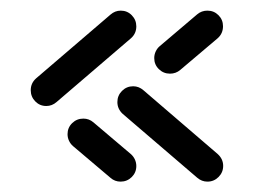

<svg xmlns="http://www.w3.org/2000/svg" viewBox="-20 -440 477 361"><path d="M236.3 -127.8Q236.3 -115.6 227.6 -107Q218.9 -98.5 206.7 -98.5Q195.9 -98.5 187.8 -105.6L117.4 -165.2Q112.6 -169.3 109.8 -175.2Q107 -181.1 107 -187.8Q107 -200 115.7 -208.5Q124.4 -217 136.7 -217Q147.4 -217 155.6 -210L225.9 -150.4Q230.7 -146.3 233.5 -140.4Q236.3 -134.4 236.3 -127.8ZM207 -420Q219.3 -420 227.8 -411.3Q236.3 -402.6 236.3 -390.4Q236.3 -377 226.3 -368.1L86.3 -248.1Q77.8 -240.7 67 -240.7Q54.8 -240.7 46.3 -249.4Q37.8 -258.1 37.8 -270.4Q37.8 -283.7 47.8 -292.6L187.8 -412.6Q196.3 -420 207 -420ZM299.6 -301.5Q287.4 -301.5 278.7 -310Q270 -318.5 270 -330.7Q270 -337.4 272.8 -343.3Q275.6 -349.3 280.4 -353.3L350.7 -413Q358.9 -420 370 -420Q382.2 -420 390.7 -411.5Q399.3 -403 399.3 -390.7Q399.3 -377 389.3 -368.1L318.9 -308.5Q310.7 -301.5 299.6 -301.5ZM200.7 -248.1Q200.7 -260.4 209.4 -269.1Q218.1 -277.8 230.4 -277.8Q241.1 -277.8 249.6 -270.4L389.3 -150.4Q399.6 -141.1 399.6 -128.1Q399.6 -115.9 390.9 -107.2Q382.2 -98.5 370 -98.5Q359.3 -98.5 350.7 -105.9L210.7 -225.9Q200.7 -235.2 200.7 -248.1Z"/></svg>

Font: 26F Galaxy Sans Medium
Style: Regular
Weight: 500
Designer: C₂₉H₂₅N₃O₅
Version: Version 1.100